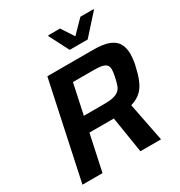

<svg xmlns="http://www.w3.org/2000/svg" viewBox="-207 -1044 1108 1185"><g transform="rotate(-30 347.0 -452.0)"><path d="M34 0 181 -688H505Q580 -688 620.5 -671.5Q661 -655 677.5 -624.5Q694 -594 694 -551Q694 -538 692.5 -523.5Q691 -509 688.5 -493Q686 -477 681 -460Q673 -422 661.5 -391.5Q650 -361 634.5 -338.5Q619 -316 596 -300Q573 -284 540 -274L594 0H447L406 -257Q397 -257 387 -257Q377 -257 366 -257H232L177 0ZM254 -364H399Q440 -364 464.5 -370Q489 -376 503.5 -388Q518 -400 525.5 -420.5Q533 -441 539 -470Q543 -487 545 -501Q547 -515 547 -526Q547 -544 538.5 -555.5Q530 -567 508.5 -572.5Q487 -578 449 -578H300ZM382 -760 311 -898 312 -904H396L454 -815L541 -904H636L634 -898L510 -760Z"/></g></svg>

Font: Saira Thin SemiBold
Style: Italic
Weight: 600
Italic angle: -12°
Version: Version 1.101